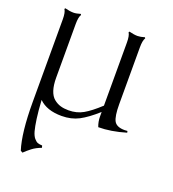

<svg xmlns="http://www.w3.org/2000/svg" viewBox="-138 -607 881 976"><g transform="rotate(20 302.5 -119.0)"><path d="M175.8 194.8 179.2 206.1Q149.4 217.3 130.1 232.2Q110.8 247.1 94.2 263.2L83 256.8Q55.2 169.4 55.2 2.9V-443.8Q55.2 -481.4 44.9 -496.1L47.9 -501Q74.7 -494.1 94.2 -494.1Q109.4 -494.1 131.8 -501L134.8 -496.1Q125 -481.4 125 -443.8V-153.8Q125 -113.3 134 -85.7Q143.1 -58.1 160.2 -44.2Q177.2 -30.3 196.3 -24.7Q215.3 -19 240.2 -19Q284.2 -19 319.1 -38.8Q354 -58.6 401.9 -103V-443.8Q401.9 -481.4 392.1 -496.1L395 -501Q421.9 -494.1 440.9 -494.1Q456.1 -494.1 479 -501L481.9 -496.1Q472.2 -481.4 472.2 -443.8V-136.2Q472.2 -71.3 485.8 -46.6Q499.5 -22 543 -22Q545.4 -22 550.5 -22.5Q555.7 -22.9 558.1 -22.9L560.1 -14.2Q479.5 9.8 412.1 9.8Q401.9 -15.6 401.9 -45.9V-68.8Q350.1 -22.5 309.6 -1.2Q269 20 216.8 20Q136.2 20 94.2 -22Q97.7 37.1 103.3 77.1Q108.9 117.2 115.2 140.1Q121.6 163.1 131.8 175.3Q142.1 187.5 151.4 190.9Q160.6 194.3 175.8 194.8Z"/></g></svg>

Font: Junge
Style: Regular
Weight: 400
Designer: Alexei Vanyashin
Foundry: Cyreal (www.cyreal.org)
Version: Version 1.002